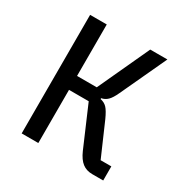

<svg xmlns="http://www.w3.org/2000/svg" viewBox="-159 -839 958 979"><g transform="rotate(30 320.0 -349.0)"><path d="M96 -698H194V-395H310L450 -698H551L425 -427Q409 -392 393.5 -377Q378 -362 357 -358V-353Q381 -348 396 -332Q411 -316 429 -276L513 -83H576V0H511Q477 0 453 -18.5Q429 -37 411 -78L310 -313H194V0H96Z"/></g></svg>

Font: Writer
Style: Regular
Weight: 400
Monospace: yes
Designer: Mike Abbink, Paul van der Laan, Pieter van Rosmalen
Foundry: Bold Monday
Version: Version 2.001 2020